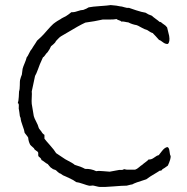

<svg xmlns="http://www.w3.org/2000/svg" viewBox="-20 -726 737 756"><path d="M190 -632 198 -638Q203 -642 219 -651Q221 -653 229 -657Q237 -661 239 -662Q249 -668 261 -678Q271 -677 285 -682Q299 -687 308 -687Q322 -692 329 -697Q343 -700 373.5 -702Q404 -704 416 -706Q442 -704 453 -701Q459 -701 469.5 -697.5Q480 -694 488 -695Q493 -693 516 -685.5Q539 -678 553 -676Q563 -669 578 -664Q583 -659 593.5 -651.5Q604 -644 608 -640Q612 -640 614.5 -638Q617 -636 620 -633.5Q623 -631 625 -630Q632 -626 638 -618Q639 -613 642 -601.5Q645 -590 646 -585Q650 -561 641 -553Q631 -552 621 -560Q611 -568 606 -569Q602 -574 593.5 -583Q585 -592 581 -596Q575 -597 559 -608Q550 -610 536 -618Q522 -626 518 -627Q500 -630 485 -638Q481 -638 472.5 -640Q464 -642 458 -641Q456 -644 449 -646Q442 -648 439 -651Q430 -649 409.5 -649Q389 -649 384 -649Q353 -642 316 -637Q301 -630 285 -621Q269 -612 250 -600.5Q231 -589 220 -583Q215 -580 208.5 -573Q202 -566 200 -564Q198 -558 190 -551.5Q182 -545 181 -544Q176 -532 167 -520L162 -515Q161 -514 157 -508Q153 -502 149 -500L137 -473Q136 -471 129.5 -453Q123 -435 118 -427Q116 -415 111 -394Q106 -373 105 -366Q106 -358 105 -342.5Q104 -327 105 -317Q107 -303 113 -269Q115 -261 122.5 -247Q130 -233 132 -224Q133 -220 137.5 -215Q142 -210 143 -208Q147 -200 155 -195V-180Q160 -173 177 -154Q194 -135 201 -123L237 -99Q270 -82 274 -77Q299 -70 315 -61Q338 -62 359 -52Q369 -54 387 -52Q405 -50 412 -50Q420 -51 433.5 -54Q447 -57 450 -57H461Q463 -57 465.5 -58.5Q468 -60 469 -60Q470 -60 473.5 -59Q477 -58 479 -58H512Q519 -60 527.5 -67.5Q536 -75 540 -77Q544 -81 553 -87.5Q562 -94 565 -98Q576 -97 587 -105.5Q598 -114 605 -115Q607 -117 617.5 -131Q628 -145 639 -147Q646 -145 647.5 -130Q649 -115 652 -112Q653 -100 641 -74Q625 -62 620 -60L616 -55Q614 -54 612 -54Q610 -54 609 -54L598 -47Q567 -29 556 -20Q510 -6 501 0Q498 0 479 5Q462 5 426.5 8Q391 11 373 10Q369 10 361.5 8Q354 6 349 5Q346 4 339.5 5Q333 6 330 5Q324 4 307 -2Q290 -8 280 -9Q275 -13 268 -17Q261 -21 252 -25Q243 -29 239 -31Q227 -35 219 -42Q214 -43 208 -48.5Q202 -54 201 -55Q199 -57 193 -58.5Q187 -60 185 -63Q180 -65 175 -71.5Q170 -78 168 -80Q163 -82 155.5 -88Q148 -94 143 -96Q143 -101 138 -105Q133 -109 132 -110Q131 -111 130.5 -114Q130 -117 130.5 -120Q131 -123 130 -126Q129 -129 122 -133Q115 -137 114 -142Q101 -153 99 -156Q92 -169 91 -184Q89 -188 84 -194Q79 -200 77 -203Q76 -213 69 -231Q62 -249 61 -262Q59 -265 58 -270Q57 -275 56.5 -282Q56 -289 55 -292Q53 -296 54 -307.5Q55 -319 50 -320Q53 -327 54 -345Q55 -363 55 -366Q58 -374 58 -390.5Q58 -407 59 -411Q60 -416 62.5 -423Q65 -430 66 -432L69 -455Q71 -463 77 -477Q83 -491 85 -500Q89 -504 94.5 -516Q100 -528 105 -533Q107 -537 111.5 -543.5Q116 -550 119.5 -555.5Q123 -561 126 -566Q144 -582 152 -591Q153 -592 167 -608Q181 -624 190 -632Z"/></svg>

Font: FuturaRenner Light
Style: Regular
Weight: 300
Designer: BSozoo
Foundry: BSozoo
Version: Version 1.001;PS 001.001;hotconv 1.0.70;makeotf.lib2.5.58329